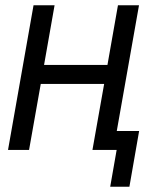

<svg xmlns="http://www.w3.org/2000/svg" viewBox="-20 -570 640 730"><path d="M187.5 -550 147.5 -323H388.5L428.5 -550H508.5L424 -72H509L472 140H399L423.5 0H331.5L376 -251H135L90.5 0H10.5L107.5 -550Z"/></svg>

Font: JuliaMono
Style: Bold Italic
Weight: 700
Italic angle: -9°
Monospace: yes
Designer: cormullion
Foundry: corm
Version: Version 0.057; ttfautohint (v1.8.4)